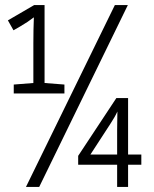

<svg xmlns="http://www.w3.org/2000/svg" viewBox="-20 -734 603 754"><path d="M82 0 431 -714H482L134 0ZM34 -367V-402L111 -408V-564Q111 -591 111.5 -616.5Q112 -642 113 -666Q100 -656 88 -648Q76 -640 59 -630L33 -615L11 -654L114 -714H155V-408L233 -402V-367ZM440 0V-87H287V-122L437 -349H483V-127H535V-87H483V0ZM335 -127H440V-223Q440 -244 440.5 -260.5Q441 -277 441 -296Q435 -283 428.5 -272Q422 -261 413 -247Z"/></svg>

Font: Noto Sans Mono SemiCondensed Light
Style: Regular
Weight: 300
Width: 4
Designer: Monotype Design Team
Foundry: Monotype Imaging Inc.
Version: Version 2.014; ttfautohint (v1.8.4.7-5d5b)